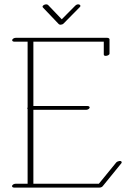

<svg xmlns="http://www.w3.org/2000/svg" viewBox="-20 -850 594 879"><path d="M337.9 -830.1C333 -830.1 328.6 -828.1 325.2 -824.7L262.7 -761.7L200.2 -827.1C198.2 -829.1 194.8 -830.1 191.4 -830.1C184.1 -830.1 174.8 -825.2 174.8 -819.3C174.8 -817.9 175.8 -816.4 176.8 -815.4L249 -739.7C250.5 -738.3 253.4 -736.8 256.8 -736.8C261.7 -736.8 267.6 -738.8 271 -742.2L345.7 -817.9C347.7 -819.8 348.1 -821.3 348.1 -823.2C348.1 -827.1 343.3 -830.1 337.9 -830.1ZM106.4 -350.1V-8.8H51.3C44.4 -8.8 35.2 -4.4 35.2 2.4C35.2 6.3 39.1 8.8 44.9 8.8H435.5C440.9 8.8 447.3 6.3 450.2 2.4L535.2 -102.1C536.6 -103.5 537.1 -105 537.1 -106.4C537.1 -118.2 517.1 -111.8 512.7 -106.9L432.6 -8.8H132.8V-347.2H374C380.9 -347.2 388.2 -351.1 390.1 -356C392.1 -360.8 387.2 -364.7 380.4 -364.7H132.8V-659.2H455.1V-600.6C455.1 -596 459 -594.2 463.9 -594.2C471.5 -594.2 481.4 -598.8 481.4 -604.5V-669.9C481.4 -673.3 477.1 -676.8 471.2 -676.8H51.8C44.9 -676.8 38.1 -672.9 36.1 -668C34.2 -663.1 38.6 -659.2 45.4 -659.2H106.4V-357.9C104.5 -356 104.5 -352.1 106.4 -350.1Z"/></svg>

Font: WireWyrm
Style: Light
Weight: 200
Version: Version 001.000